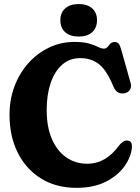

<svg xmlns="http://www.w3.org/2000/svg" viewBox="-20 -917 690 948"><path d="M631.5 -190.5Q627.5 -142.5 594.8 -96.2Q562 -50 502.2 -19.8Q442.5 10.5 358 10.5Q257 10.5 182.8 -35.5Q108.5 -81.5 67.8 -162.8Q27 -244 27 -350.5Q27 -426.5 52 -492Q77 -557.5 121 -606.2Q165 -655 223 -682.5Q281 -710 347.5 -710Q393 -710 420.5 -701.8Q448 -693.5 464.2 -685.2Q480.5 -677 492.5 -677Q504.5 -677 511 -685.2Q517.5 -693.5 525 -701.5Q532.5 -709.5 546.5 -709.5Q558.5 -709.5 565.8 -701.5Q573 -693.5 580 -667L625.5 -505Q630 -488.5 621.8 -474.2Q613.5 -460 595 -456.5Q577.5 -453.5 563.8 -460.2Q550 -467 541 -487.5Q507.5 -569.5 469.2 -599.8Q431 -630 376 -630Q323.5 -630 286.5 -597.2Q249.5 -564.5 230 -506.8Q210.5 -449 210.5 -374Q210.5 -289.5 236.5 -230Q262.5 -170.5 307.8 -139.5Q353 -108.5 411.5 -108.5Q503 -108.5 568.5 -199.5Q583.5 -216.5 594.2 -220.8Q605 -225 615 -222Q632.5 -217.5 631.5 -190.5ZM368.5 -736.5Q326 -736.5 302 -758Q278 -779.5 278 -817.5Q278 -854 302 -875.5Q326 -897 368.5 -897Q411.5 -897 435.2 -875.5Q459 -854 459 -817.5Q459 -780 435.2 -758.2Q411.5 -736.5 368.5 -736.5Z"/></svg>

Font: Fraunces 144pt SuperSoft
Style: Bold
Weight: 700
Version: Version 1.000;[b76b70a41]